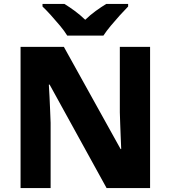

<svg xmlns="http://www.w3.org/2000/svg" viewBox="-20 -951 863 971"><path d="M739 0H519L231 -523H227Q229 -494 230.5 -460.5Q232 -427 233.5 -393.5Q235 -360 236 -330V0H84V-714H303L590 -197H593Q592 -225 590.5 -257.5Q589 -290 588 -322Q587 -354 586 -383V-714H739ZM320 -771Q306 -794 283.5 -821Q261 -848 237.5 -874Q214 -900 195 -918V-931H306Q332 -915 358.5 -895.5Q385 -876 411 -851Q437 -876 464 -895.5Q491 -915 517 -931H628V-918Q610 -900 586.5 -874Q563 -848 540.5 -821Q518 -794 503 -771Z"/></svg>

Font: Noto Sans Armenian ExtraBold
Style: Regular
Weight: 800
Version: Version 2.007